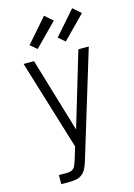

<svg xmlns="http://www.w3.org/2000/svg" viewBox="-142 -1049 785 1121"><g transform="rotate(-15 250.0 -488.0)"><path d="M84 0V-55H135Q145 -55 155.5 -58Q166 -61 173.5 -68.5Q181 -76 185 -86Q189 -96 192 -106L193 -107L219 -192L53 -735H116L250 -286L384 -735H447L257 -111L251 -91Q245 -72 236 -53Q227 -34 211.5 -21Q196 -8 175.5 -4Q155 0 135 0ZM325 -798 285 -832 411 -976 459 -934ZM155 -798 115 -832 241 -976 289 -934Z"/></g></svg>

Font: Iosevka SS18 Light
Style: Regular
Weight: 300
Monospace: yes
Designer: Belleve Invis
Foundry: Belleve Invis
Version: Version 25.1.1; ttfautohint (v1.8.4)